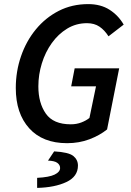

<svg xmlns="http://www.w3.org/2000/svg" viewBox="-20 -686 640 936"><path d="M307 12Q188 12 122.5 -60.5Q57 -133 57 -257Q57 -338 82.5 -412Q108 -486 155 -543Q202 -600 266.5 -633Q331 -666 410 -666Q471 -666 514 -638.5Q557 -611 583 -566L509 -509Q490 -539 465 -556Q440 -573 404 -573Q351 -573 307.5 -546.5Q264 -520 232.5 -476Q201 -432 184 -377Q167 -322 167 -265Q167 -184 203.5 -132Q240 -80 325 -80Q353 -80 376.5 -89Q400 -98 416 -111L448 -265H327L344 -353H561L502 -55Q466 -26 416 -7Q366 12 307 12ZM161 230V181Q220 178 246.5 165Q273 152 273 133Q273 118 259.5 108Q246 98 214 97L244 52Q315 56 337.5 74.5Q360 93 360 121Q360 175 303.5 201.5Q247 228 161 230Z"/></svg>

Font: Source Sans Pro SemiBold
Style: Italic
Weight: 600
Italic angle: -11°
Designer: Paul D. Hunt
Foundry: Adobe Systems Incorporated
Version: Version 1.095;hotconv 1.0.109;makeotfexe 2.5.65596